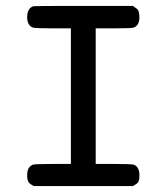

<svg xmlns="http://www.w3.org/2000/svg" viewBox="-20 -631 565 650"><path d="M95 -1Q82 -7 77 -14Q72 -21 72 -38Q72 -65 90 -73Q96 -76 157 -76H220V-535H157Q96 -535 90 -538Q72 -546 72 -573Q72 -603 93 -610Q97 -611 264 -611H430Q432 -609 436.5 -606Q441 -603 442.5 -602Q444 -601 446.5 -598Q449 -595 449.5 -592Q450 -589 451 -584Q452 -579 452 -573Q452 -546 434 -538Q428 -535 367 -535H304V-76H367Q428 -76 434 -73Q452 -65 452 -38Q452 -20 447.5 -14Q443 -8 430 -1Z"/></svg>

Font: KaTeX_Typewriter
Style: Regular
Weight: 400
Version: Version 1.1; ttfautohint (v1.3)